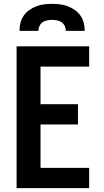

<svg xmlns="http://www.w3.org/2000/svg" viewBox="-20 -975 540 995"><path d="M66 0V-735H442V-630H190V-435H384V-330H190V-105H442V0ZM81 -815Q81 -836 86 -856.5Q91 -877 103 -894Q115 -911 132 -923Q149 -935 168.5 -942.5Q188 -950 208.5 -952.5Q229 -955 250 -955Q271 -955 291.5 -952.5Q312 -950 331.5 -942.5Q351 -935 368 -923Q385 -911 397 -894Q409 -877 414 -856.5Q419 -836 419 -815H321Q321 -828 315.5 -840Q310 -852 299.5 -859.5Q289 -867 276 -869.5Q263 -872 250 -872Q237 -872 224 -869.5Q211 -867 200.5 -859.5Q190 -852 184.5 -840Q179 -828 179 -815Z"/></svg>

Font: Iosevka Extrabold
Style: Regular
Weight: 800
Monospace: yes
Designer: Belleve Invis
Foundry: Belleve Invis
Version: Version 32.5.0; ttfautohint (v1.8.4)